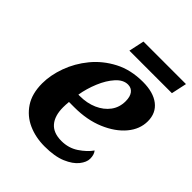

<svg xmlns="http://www.w3.org/2000/svg" viewBox="-196 -801 926 926"><g transform="rotate(45 267.5 -337.5)"><path d="M263 10Q202 10 151.5 -12.5Q101 -35 70.5 -81Q40 -127 40 -197Q40 -253 62 -314Q84 -375 127 -427.5Q170 -480 233 -513Q296 -546 379 -546Q450 -546 490 -515Q530 -484 530 -428Q530 -374 491.5 -328Q453 -282 385.5 -253.5Q318 -225 232 -225H195Q194 -215 193.5 -205Q193 -195 193 -187Q193 -129 220 -97.5Q247 -66 302 -66Q351 -66 389 -91.5Q427 -117 448 -147Q461 -131 461 -104Q461 -80 440 -53.5Q419 -27 375.5 -8.5Q332 10 263 10ZM211 -282Q261 -282 300.5 -299.5Q340 -317 363 -348Q386 -379 386 -421Q386 -452 373 -469Q360 -486 337 -486Q305 -486 277 -455Q249 -424 229.5 -377Q210 -330 202 -282ZM226 -606 243 -685H533L516 -606Z"/></g></svg>

Font: Noto Serif
Style: Bold Italic
Weight: 700
Italic angle: -12°
Designer: Monotype Design Team
Foundry: Monotype Imaging Inc.
Version: Version 2.013